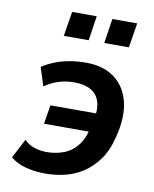

<svg xmlns="http://www.w3.org/2000/svg" viewBox="-83 -787 691 860"><g transform="rotate(10 262.5 -357.0)"><path d="M183 10Q132 10 90.5 -1.5Q49 -13 23 -36L69 -124Q89 -103 115.5 -94.5Q142 -86 172 -86Q213 -86 249.5 -100Q286 -114 312 -147.5Q338 -181 348 -240L349 -209H138L152 -295H365L354 -258Q366 -312 355.5 -347Q345 -382 315 -398.5Q285 -415 240 -415Q204 -415 170.5 -405Q137 -395 106 -373L79 -457Q105 -474 135 -486Q165 -498 200.5 -504.5Q236 -511 277 -511Q356 -511 406.5 -473Q457 -435 473.5 -367.5Q490 -300 466 -206Q450 -141 419 -99.5Q388 -58 350 -34Q312 -10 269 0Q226 10 183 10ZM341 -612 358 -724H471L453 -612ZM157 -612 175 -724H287L270 -612Z"/></g></svg>

Font: Nunito Sans 7pt Condensed
Style: Bold Italic
Weight: 700
Width: 3
Italic angle: -9°
Designer: Vernon Adams
Foundry: Vernon Adams
Version: Version 3.101;gftools[0.9.27]